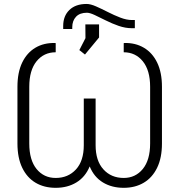

<svg xmlns="http://www.w3.org/2000/svg" viewBox="-20 -920 888 951"><path d="M255.9 10.3Q198.7 10.3 156.2 -14.9Q113.8 -40 90.1 -89.1Q66.4 -138.2 66.4 -209.5V-490.2Q66.4 -561 89.8 -609.9Q113.3 -658.7 155.3 -683.6Q197.3 -708.5 252.9 -707L255.9 -706.1V-661.1Q197.3 -661.1 161.1 -616.5Q125 -571.8 125 -490.2V-209.5Q125 -127.4 161.1 -83Q197.3 -38.6 255.9 -38.6Q317.4 -38.6 356.2 -80.8Q395 -123 395 -200.7V-432.1H453.6V-200.7Q453.6 -123.5 492.2 -81.1Q530.8 -38.6 592.8 -38.6Q650.9 -38.6 687.3 -83Q723.6 -127.4 723.6 -209.5V-490.2Q723.6 -571.8 687.3 -616.5Q650.9 -661.1 592.8 -661.1V-706.1L595.7 -707Q650.4 -708.5 692.6 -683.6Q734.9 -658.7 758.5 -609.9Q782.2 -561 782.2 -490.2V-209.5Q782.2 -138.2 758.3 -89.1Q734.4 -40 691.9 -14.9Q649.4 10.3 592.8 10.3Q533.7 10.3 489.7 -16.4Q445.8 -43 424.3 -95.7Q402.3 -43 358.4 -16.4Q314.5 10.3 255.9 10.3ZM400.9 -649.9 373 -671.9 403.3 -731 402.8 -799.3H470.7V-734.4ZM293 -776.4V-791.5Q293 -840.8 323.7 -870.6Q354.5 -900.4 408.7 -900.4Q428.2 -900.4 455.6 -888.4Q482.9 -876.5 513.9 -860.6Q544.9 -844.7 575.9 -832.8Q606.9 -820.8 633.8 -820.8H647.9V-780.3H632.8Q601.1 -780.3 568.1 -791.7Q535.2 -803.2 504.4 -818.6Q473.6 -834 449.2 -845.5Q424.8 -856.9 410.6 -856.9Q375 -856.9 356.4 -836.9Q337.9 -816.9 337.9 -785.2V-776.4Z"/></svg>

Font: Roboto Slab LO Light
Style: Regular
Weight: 300
Designer: Google
Version: Version 2.000